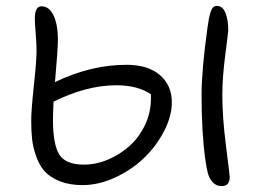

<svg xmlns="http://www.w3.org/2000/svg" viewBox="-20 -656 873 646"><path d="M726.1 -29.8Q707.5 -29.8 695.8 -42.7Q684.1 -55.7 679.4 -72.8Q674.8 -89.8 670.9 -119.1Q658.2 -208 658.2 -336.9Q658.2 -419.9 678.2 -564Q681.2 -583 682.9 -593Q684.6 -603 688.2 -614.7Q691.9 -626.5 697 -631.3Q702.1 -636.2 710 -636.2Q729 -636.2 738.5 -612.8Q748 -589.4 748 -554.2Q748 -548.3 738 -471.4Q728 -394.5 728 -336.9Q728 -261.2 740.5 -164.1Q752.9 -66.9 752.9 -61Q752.9 -29.8 726.1 -29.8ZM257.8 -33.2Q213.9 -33.2 181.4 -46.1Q148.9 -59.1 130.9 -78.9Q112.8 -98.6 102.1 -128.9Q91.3 -159.2 88.1 -186.8Q85 -214.4 85 -250Q85 -285.2 94 -368.7Q103 -452.1 103 -484.9Q103 -508.3 100.1 -543.2Q97.2 -578.1 97.2 -592.8Q97.2 -634.8 119.1 -634.8Q146 -634.8 160.4 -603.5Q174.8 -572.3 174.8 -523.9Q174.8 -488.3 165 -379.9Q286.1 -438 405.8 -438Q477.5 -438 517.8 -403.6Q558.1 -369.1 558.1 -312Q558.1 -264.6 531.7 -214.1Q505.4 -163.6 464.1 -124Q422.9 -84.5 367.4 -58.8Q312 -33.2 257.8 -33.2ZM158.2 -252.9Q158.2 -170.4 179.4 -136.2Q200.7 -102.1 262.2 -102.1Q302.7 -102.1 343 -118.9Q383.3 -135.7 415.5 -164.6Q447.8 -193.4 467.8 -235.4Q487.8 -277.3 487.8 -324.2V-338.9Q442.9 -369.1 371.1 -369.1Q271.5 -369.1 160.2 -314Q158.2 -272 158.2 -252.9Z"/></svg>

Font: Shantell Sans Irregular
Style: Regular
Weight: 300
Designer: Stephen Nixon, Anya Danilova, Shantell Martin
Foundry: Arrow Type
Version: Version 1.006;[9816181b4]